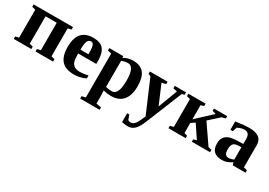

<svg xmlns="http://www.w3.org/2000/svg" viewBox="10 -1233 3104 2212"><g transform="rotate(30 1562.0 -127.5)"><path d="M362.3 -408.7H213.9V-43.9L260.3 -32.2V0H26.4V-32.2L72.8 -43.9V-415L26.4 -426.8V-459H549.8V-426.8L503.4 -415V-43.9L549.8 -32.2V0H315.9V-32.2L362.3 -43.9Z M817.4 -470.2Q910.6 -470.2 952.4 -420.4Q994.1 -370.6 994.1 -265.6V-225.6H753.4V-217.8Q753.4 -145 765.1 -114.3Q776.9 -83.5 803.2 -67.4Q829.6 -51.3 875.5 -51.3Q918.5 -51.3 983.9 -65.4V-27.8Q957 -11.7 914.3 -1.2Q871.6 9.3 831.1 9.3Q718.3 9.3 664.3 -49.6Q610.4 -108.4 610.4 -231.9Q610.4 -352.1 661.9 -411.1Q713.4 -470.2 817.4 -470.2ZM812 -420.9Q782.7 -420.9 768.3 -389.2Q753.9 -357.4 753.9 -276.9H860.4Q860.4 -342.3 856 -368.9Q851.6 -395.5 841.1 -408.2Q830.6 -420.9 812 -420.9Z M1219.7 -435.5Q1272 -471.2 1346.7 -471.2Q1442.4 -471.2 1489 -415Q1535.6 -358.9 1535.6 -237.8Q1535.6 -117.7 1481.4 -54Q1427.2 9.8 1325.7 9.8Q1273.9 9.8 1221.2 -3.4Q1224.1 28.8 1224.1 68.8V168.9L1291.5 180.7V212.9H1033.2V180.7L1083 168.9V-415L1032.7 -426.8V-459H1218.8ZM1392.6 -234.4Q1392.6 -417 1307.6 -417Q1262.2 -417 1224.1 -398.4V-52.2Q1263.7 -42 1306.6 -42Q1392.6 -42 1392.6 -234.4Z M1788.6 14.2 1605 -415 1572.8 -426.8V-459H1807.6V-426.8L1752.9 -414.1L1860.8 -160.2L1957 -415L1903.3 -426.8V-459H2053.2V-426.8L2020 -417L1838.9 28.8Q1807.6 108.4 1784.2 144.3Q1760.7 180.2 1732.2 198Q1703.6 215.8 1667 215.8Q1627.4 215.8 1586.4 206.5V88.4H1615.7L1636.7 149.9Q1650.9 161.1 1672.9 161.1Q1691.4 161.1 1705.6 152.3Q1719.7 143.6 1732.2 127Q1744.6 110.4 1755.9 86.2Q1767.1 62 1788.6 14.2Z M2272 -226.6 2472.2 -413.6 2425.3 -427.7V-458.5H2601.1V-427.7L2552.2 -415.5L2418.9 -295.4L2592.8 -43L2637.7 -30.8V0H2395V-30.8L2437 -43.9L2324.2 -212.9L2272 -177.7V-43.9L2313.5 -32.2V0H2084.5V-32.2L2130.9 -43.9V-415L2084.5 -426.8V-459H2313.5V-426.8L2272 -415Z M2890.6 -469.2Q3063 -469.2 3063 -342.3V-43.9L3108.9 -32.2V0H2939.9L2929.2 -35.2Q2891.1 -9.3 2860.4 0.2Q2829.6 9.8 2798.3 9.8Q2656.2 9.8 2656.2 -127Q2656.2 -178.7 2677.2 -209.7Q2698.2 -240.7 2737.8 -255.6Q2777.3 -270.5 2862.3 -272.5L2921.9 -273.9V-340.8Q2921.9 -423.8 2854 -423.8Q2813 -423.8 2762.2 -398.4L2743.7 -341.3H2711.4V-452.1Q2785.2 -463.4 2819.8 -466.3Q2854.5 -469.2 2890.6 -469.2ZM2921.9 -230.5 2880.9 -229Q2833.5 -227.1 2815.2 -204.1Q2796.9 -181.2 2796.9 -129.9Q2796.9 -88.4 2811.5 -68.8Q2826.2 -49.3 2849.6 -49.3Q2882.8 -49.3 2921.9 -66.4Z"/></g></svg>

Font: Liberation Serif
Style: Bold
Weight: 700
Designer: Steve Matteson
Foundry: Ascender Corporation
Version: Version 2.1.5